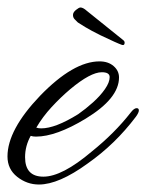

<svg xmlns="http://www.w3.org/2000/svg" viewBox="-53 -480 391 513"><path d="M51 13Q19 13 -7 -7.5Q-33 -28 -33 -62Q-33 -133 54 -224Q143 -316 213 -316Q236 -316 250.5 -303.5Q265 -291 265 -273Q265 -217 176 -163Q97 -115 43 -115Q35 -115 29 -117Q14 -90 14 -60Q14 -8 63 -8Q113 -8 192 -75Q253 -124 296 -179Q305 -191 312 -191Q318 -191 318 -185Q318 -179 310 -168Q282 -131 250 -100Q218 -69 181 -43Q104 13 51 13ZM57 -137Q95 -137 156 -175Q176 -189 195.5 -206.5Q215 -224 227.5 -242Q240 -260 240 -274Q240 -287 219 -287Q189 -287 135 -242Q109 -220 85 -194Q61 -168 44 -139Q50 -137 57 -137ZM273 -360Q267 -362 252.5 -368.5Q238 -375 215 -386Q189 -399 175 -407.5Q161 -416 155 -420Q151 -424 146.5 -428.5Q142 -433 142 -440Q142 -447 150 -453.5Q158 -460 162 -460Q169 -460 179 -451L276 -373Q280 -370 280 -366Q280 -358 273 -360Z"/></svg>

Font: Alex Brush
Style: Regular
Weight: 400
Designer: Robert E. Leuschke
Foundry: Robert E. Leuschke
Version: Version 1.111; ttfautohint (v1.8.4.7-5d5b)